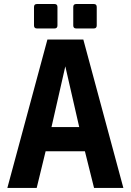

<svg xmlns="http://www.w3.org/2000/svg" viewBox="-20 -923 642 943"><path d="M161.6 -783.2Q147 -783.2 147 -797.9V-888.7Q147 -903.3 161.6 -903.3H247.6Q262.2 -903.3 262.2 -888.7V-797.9Q262.2 -783.2 247.6 -783.2ZM354.5 -783.2Q339.8 -783.2 339.8 -797.9V-888.7Q339.8 -903.3 354.5 -903.3H440.4Q455.1 -903.3 455.1 -888.7V-797.9Q455.1 -783.2 440.4 -783.2ZM212.9 -729H389.2L585.9 0H441.9L397 -180.2H204.1L160.2 0H16.1ZM369.1 -298.8 300.8 -597.2 232.9 -298.8Z"/></svg>

Font: Hack
Style: Bold
Weight: 700
Monospace: yes
Designer: Christopher Simpkins
Foundry: Christopher Simpkins
Version: Version 2.017